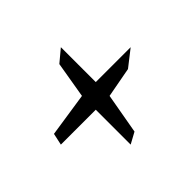

<svg xmlns="http://www.w3.org/2000/svg" viewBox="-111 -644 708 708"><g transform="rotate(45 242.5 -290.0)"><path d="M436 -298 278 -326 256 -444 206 -508V-326H24L64 -278L206 -254L232 -82L278 -72V-254H460Z"/></g></svg>

Font: Stormblade
Style: Regular
Weight: 400
Designer: Mew Too
Foundry: Cannot Into Space Fonts
Version: Version 0.77